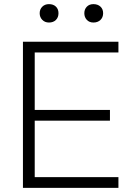

<svg xmlns="http://www.w3.org/2000/svg" viewBox="-20 -909 645 929"><path d="M91 0V-707H553V-655H148V-377H512V-325H148V-52H553V0ZM432 -800Q412 -800 400 -813Q388 -826 388 -845Q388 -864 400 -876.5Q412 -889 432 -889Q453 -889 466 -877Q479 -865 479 -845Q479 -825 466 -812.5Q453 -800 432 -800ZM217 -800Q197 -800 184.5 -813Q172 -826 172 -845Q172 -864 184.5 -876.5Q197 -889 217 -889Q238 -889 250.5 -877Q263 -865 263 -845Q263 -825 250.5 -812.5Q238 -800 217 -800Z"/></svg>

Font: Onest ExtraLight
Style: Regular
Weight: 250
Designer: Dmitri Voloshin, Andrey Kudryavtsev
Foundry: Dmitri Voloshin, Andrey Kudryavtsev
Version: Version 1.000;gftools[0.9.33]